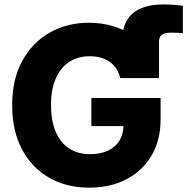

<svg xmlns="http://www.w3.org/2000/svg" viewBox="-20 -841 850 871"><path d="M533.7 -486.8V-653.3Q533.7 -736.8 580.3 -778.8Q627 -820.8 721.7 -820.8Q747.6 -820.8 770 -819.1Q792.5 -817.4 809.6 -814.5V-690.4Q797.9 -691.9 783.9 -692.4Q770 -692.9 755.9 -692.9Q727.1 -692.9 714.1 -682.9Q701.2 -672.9 701.2 -650.4V-486.8ZM385.3 10.3Q280.8 10.3 201.9 -35.4Q123 -81.1 79.1 -164.8Q35.2 -248.5 35.2 -362.8Q35.2 -481.9 81.5 -565.7Q127.9 -649.4 206.5 -693.6Q285.2 -737.8 382.8 -737.8Q446.3 -737.8 501.2 -719.7Q556.2 -701.7 598.9 -668Q641.6 -634.3 668.2 -588.4Q694.8 -542.5 701.2 -486.8H525.4Q520 -510.3 508.1 -528.6Q496.1 -546.9 478.3 -559.8Q460.4 -572.8 437.7 -579.3Q415 -585.9 386.7 -585.9Q333 -585.9 293.5 -559.8Q253.9 -533.7 232.7 -484.1Q211.4 -434.6 211.4 -364.3Q211.4 -293.9 232.4 -244.1Q253.4 -194.3 293 -168Q332.5 -141.6 388.2 -141.6Q436 -141.6 470.2 -157.7Q504.4 -173.8 522.2 -203.6Q540 -233.4 540 -272.9L574.7 -269H394.5V-396.5H708.5V-299.8Q708.5 -204.1 667 -134.5Q625.5 -64.9 552.7 -27.3Q480 10.3 385.3 10.3Z"/></svg>

Font: Inter 20pt ExtraBold
Style: Regular
Weight: 800
Version: Version 4.001;git-66647c0bb